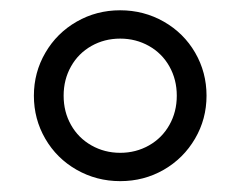

<svg xmlns="http://www.w3.org/2000/svg" viewBox="-20 -726 459 366"><path d="M44.6 -543.5Q44.6 -588 66.5 -625.5Q88.3 -663 126.1 -684.7Q163.9 -706.4 209 -706.4Q254.2 -706.4 292.3 -684.7Q330.3 -663 352 -625.6Q373.7 -588.1 373.7 -543.6Q373.7 -499.1 351.8 -461.7Q329.9 -424.2 292.2 -402.4Q254.4 -380.7 209.2 -380.7Q164.1 -380.7 126 -402.4Q88 -424.1 66.3 -461.6Q44.6 -499 44.6 -543.5ZM317 -543.6Q317 -574.4 302.9 -599.4Q288.9 -624.3 263.9 -638.4Q239 -652.4 209.1 -652.4Q179.1 -652.4 154.3 -638.4Q129.4 -624.3 115.4 -599.4Q101.3 -574.4 101.3 -543.6Q101.3 -512.7 115.4 -487.8Q129.4 -462.9 154.4 -448.8Q179.3 -434.7 209.2 -434.7Q239.1 -434.7 264 -448.8Q288.9 -462.9 302.9 -487.8Q317 -512.7 317 -543.6Z"/></svg>

Font: iiserrat Thin
Style: Regular
Weight: 100
Designer: Akira Ohta
Foundry: Akira Ohta
Version: Version 1.200;Glyphs 3.3.1 (3343)